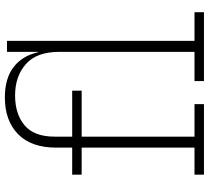

<svg xmlns="http://www.w3.org/2000/svg" viewBox="-54 -784 838 770"><g transform="rotate(-90 365.0 -399.0)"><path d="M586 -38H701V0H425V-38H542V-790H586ZM49.5 0V-38H158V-490.5H49.5V-528.5H158V-593Q158 -693 212.2 -745.8Q266.5 -798.5 359 -798.5Q435.5 -798.5 481 -763.5Q526.5 -728.5 540.5 -665H572L542 -580.5Q542 -671 493 -714.2Q444 -757.5 367 -757.5Q293 -757.5 247.5 -719.5Q202 -681.5 202 -598.5V-528.5H386.5V-490.5H202V-38H332.5V0Z"/></g></svg>

Font: Hepta Slab Light
Style: Regular
Weight: 300
Designer: Michael LaGattuta
Foundry: Michael LaGattuta
Version: Version 1.102